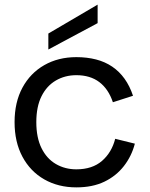

<svg xmlns="http://www.w3.org/2000/svg" viewBox="-20 -803 647 830"><path d="M310 7Q232 7 171.5 -27.5Q111 -62 77 -125.5Q43 -189 43 -275Q43 -361 77 -424Q111 -487 171.5 -521.5Q232 -556 310 -556Q356 -556 395 -546Q434 -536 465 -515Q496 -494 518.5 -462.5Q541 -431 555 -389L468 -361Q449 -418 409.5 -448Q370 -478 310 -478Q261 -478 221.5 -455Q182 -432 159.5 -387Q137 -342 137 -275Q137 -208 159.5 -162.5Q182 -117 221.5 -94Q261 -71 310 -71Q379 -71 421 -107.5Q463 -144 478 -203L563 -182Q549 -128 515.5 -85Q482 -42 431 -17.5Q380 7 310 7ZM189 -589V-658L402 -783V-703Z"/></svg>

Font: Parkinsans
Style: Regular
Weight: 400
Designer: Red Stone, Indian Type Foundry
Foundry: Indian Type Foundry
Version: Version 1.000